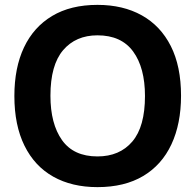

<svg xmlns="http://www.w3.org/2000/svg" viewBox="-20 -758 802 788"><path d="M380 10Q275 10 198.5 -33Q122 -76 80.5 -160Q39 -244 39 -364Q39 -480 78.5 -563.5Q118 -647 194 -692.5Q270 -738 380 -738Q485 -738 562 -695Q639 -652 681 -569Q723 -486 723 -365Q723 -250 683.5 -165.5Q644 -81 567.5 -35.5Q491 10 380 10ZM380 -116Q471 -116 523 -177Q575 -238 575 -364Q575 -480 526.5 -546.5Q478 -613 380 -613Q291 -613 239 -552Q187 -491 187 -365Q187 -250 234.5 -183Q282 -116 380 -116Z"/></svg>

Font: BDO Grotesk DemiBold
Style: Regular
Weight: 600
Designer: Deni Anggara
Foundry: Lokal Container
Version: Version 2.000